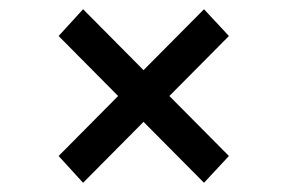

<svg xmlns="http://www.w3.org/2000/svg" viewBox="-20 -558 622 416"><path d="M476 -480 422 -538 291 -406 160 -538 107 -480 236 -350 107 -220 160 -162 291 -294 422 -162 476 -220 347 -350Z"/></svg>

Font: Malon Grotesk Med
Style: Regular
Weight: 500
Designer: Julieta Ulanovsky
Foundry: Julieta Ulanovsky
Version: Version 7.200